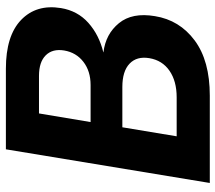

<svg xmlns="http://www.w3.org/2000/svg" viewBox="-62 -706 768 685"><g transform="rotate(-90 322.5 -364.0)"><path d="M11.7 0 131.8 -727.5H419.4Q537.1 -727.5 593.5 -673.1Q649.9 -618.7 635.7 -531.2Q626 -471.7 583 -433.3Q540 -395 478 -379.9V-379.4Q543 -371.6 581.8 -324.2Q620.6 -276.9 606.9 -195.8Q592.8 -107.9 520.3 -54Q447.8 0 323.2 0ZM178.2 -118.2H317.4Q375 -118.2 412.1 -143.8Q449.2 -169.4 457 -215.8Q464.4 -260.3 437.5 -286.1Q410.6 -312 354 -312H210.4ZM229 -425.3H361.3Q410.6 -425.3 443.8 -450.9Q477.1 -476.6 484.4 -519.5Q491.2 -561 467.3 -585.2Q443.4 -609.4 394 -609.4H259.8Z"/></g></svg>

Font: Inter Display
Style: Bold Italic
Weight: 700
Italic angle: -9.39999°
Designer: Rasmus Andersson
Foundry: rsms
Version: Version 4.000;git-a52131595